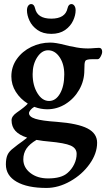

<svg xmlns="http://www.w3.org/2000/svg" viewBox="-20 -638 524 947"><path d="M484 -382Q484 -376 480.5 -367.5Q477 -359 472 -352Q467 -346 462 -346H435Q407 -346 401 -338Q398 -332 397 -322.5Q396 -313 396 -291Q396 -240 371 -196Q346 -152 304 -125.5Q262 -99 213 -99Q181 -99 149 -111Q137 -104 130 -95Q123 -86 123 -80Q123 -62 154.5 -52Q186 -42 261 -37Q364 -29 411.5 -4.5Q459 20 459 66Q459 119 422 171Q385 223 326.5 256Q268 289 209 289Q115 289 62 258.5Q9 228 9 173Q9 144 17 126Q25 108 47 92Q66 76 92 58L114 41Q74 28 55.5 7Q37 -14 37 -45Q37 -65 63 -83Q105 -112 117 -127Q80 -150 58 -185Q36 -220 36 -261Q36 -309 63 -347Q90 -385 134 -406.5Q178 -428 228 -428Q255 -428 301 -416Q323 -410 339 -408Q375 -399 414 -399Q427 -399 449 -401L469 -402Q476 -402 480 -397Q484 -392 484 -382ZM297 -271Q297 -322 274 -356Q251 -390 217 -390Q186 -390 163.5 -355.5Q141 -321 141 -272Q141 -217 164.5 -178.5Q188 -140 222 -140Q255 -140 276 -176.5Q297 -213 297 -271ZM221 60Q194 58 160 52Q126 72 110.5 95Q95 118 95 148Q95 188 129.5 215Q164 242 217 242Q283 242 313 215Q334 197 346 172Q358 147 358 121Q358 93 328.5 80Q299 67 221 60ZM113 -587Q113 -601 119 -609.5Q125 -618 134 -618Q148 -618 153 -597Q164 -546 233 -546Q302 -546 313 -597Q318 -618 332 -618Q341 -618 347 -609.5Q353 -601 353 -587Q353 -563 340.5 -536Q328 -509 301 -490Q274 -471 233 -471Q192 -471 165 -490Q138 -509 125.5 -536Q113 -563 113 -587Z"/></svg>

Font: EB Garamond SemiBold
Style: Regular
Weight: 600
Designer: Georg Duffner and Octavio Pardo
Foundry: Georg Duffner
Version: Version 1.000